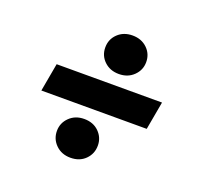

<svg xmlns="http://www.w3.org/2000/svg" viewBox="-99 -664 780 750"><g transform="rotate(20 291.0 -289.0)"><path d="M69 -231 90 -348H528L507 -231ZM265 -23Q228 -23 204 -46.5Q180 -70 180 -104Q180 -137 204 -160.5Q228 -184 265 -184Q303 -184 326.5 -160.5Q350 -137 350 -104Q350 -70 326.5 -46.5Q303 -23 265 -23ZM331 -395Q294 -395 270 -418Q246 -441 246 -475Q246 -509 270 -532Q294 -555 331 -555Q368 -555 392 -532Q416 -509 416 -475Q416 -442 392 -418.5Q368 -395 331 -395Z"/></g></svg>

Font: DM Sans 24pt ExtraBold
Style: Italic
Weight: 800
Italic angle: -10°
Designer: Colophon Foundry, Jonny Pinhorn
Foundry: Colophon Foundry
Version: Version 4.004;gftools[0.9.30]